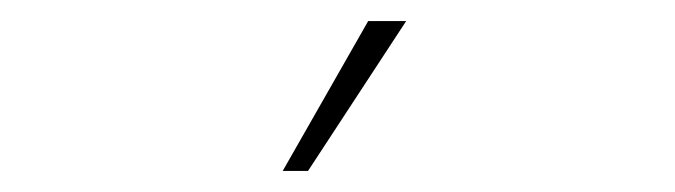

<svg xmlns="http://www.w3.org/2000/svg" viewBox="-20 -716 640 182"><path d="M272 -554 365 -696H329L248 -554Z"/></svg>

Font: Gantari Thin
Style: Regular
Weight: 250
Designer: Anugrah Pasau
Foundry: Lafontype
Version: Version 1.000